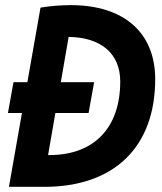

<svg xmlns="http://www.w3.org/2000/svg" viewBox="-20 -723 626 743"><path d="M10.7 -285.6H64.9L14.6 0H151.9C421.9 0 580.6 -154.3 580.6 -416.5C580.6 -596.7 459.5 -703.1 254.4 -703.1C212.9 -703.1 172.9 -699.7 136.7 -693.4L85.9 -404.8H32.2ZM166 -123 194.3 -285.6H322.8L344.2 -404.8H215.3L245.6 -580.1C371.6 -578.6 445.3 -515.1 445.3 -407.7C445.3 -228.5 343.8 -123 172.4 -123Z"/></svg>

Font: Cascadia Code
Style: Bold Italic
Weight: 700
Italic angle: -10°
Monospace: yes
Designer: Aaron Bell
Foundry: Saja Typeworks
Version: Version 2404.023